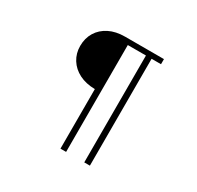

<svg xmlns="http://www.w3.org/2000/svg" viewBox="-174 -975 1270 1237"><g transform="rotate(30 461.0 -356.5)"><path d="M418 60V-383Q351 -384 301.5 -409Q252 -434 224.5 -478Q197 -522 197 -577Q197 -635 224 -679Q251 -723 300.5 -748Q350 -773 418 -773H707V-735H637V60H595V-735H460V60Z"/></g></svg>

Font: Zen Kaku Gothic Antique
Style: Regular
Weight: 400
Designer: Yoshimichi Ohira
Foundry: Positype
Version: Version 1.001